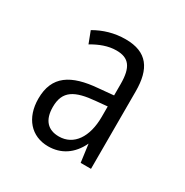

<svg xmlns="http://www.w3.org/2000/svg" viewBox="-91 -798 465 483"><g transform="rotate(30 141.5 -556.5)"><path d="M143 -722C110 -722 81 -713 55 -698L68 -664C90 -677 113 -686 137 -686C173 -686 188 -667 188 -618V-585L145 -581C69 -575 27 -549 27 -483C27 -427 59 -391 108 -391C145 -391 175 -410 193 -448L200 -396H230V-621C230 -686 206 -722 143 -722ZM156 -550 188 -553V-523C188 -464 162 -426 119 -426C87 -426 69 -445 69 -483C69 -530 97 -545 156 -550Z"/></g></svg>

Font: Noto Sans Khmer UI ExtraCondensed Light
Style: Regular
Weight: 300
Width: 2
Designer: Danh Hong and the Monotype Design Team
Foundry: Monotype Imaging Inc.
Version: Version 2.002